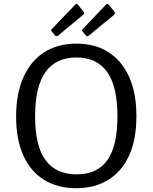

<svg xmlns="http://www.w3.org/2000/svg" viewBox="-20 -982 804 1012"><path d="M382 10Q284 10 212.5 -34Q141 -78 103 -162.5Q65 -247 65 -368Q65 -490 104 -576Q143 -662 214 -707Q285 -752 383 -752Q481 -752 551.5 -707Q622 -662 660.5 -577Q699 -492 699 -369Q699 -248 661 -163.5Q623 -79 551.5 -34.5Q480 10 382 10ZM384 -63Q492 -63 545.5 -137.5Q599 -212 599 -368Q599 -527 544.5 -603Q490 -679 383 -679Q275 -679 220 -602.5Q165 -526 165 -368Q165 -213 220 -138Q275 -63 384 -63ZM390 -958 419 -922Q424 -916 424 -912Q424 -908 416 -902L287 -795Q281 -791 277 -791Q273 -791 269 -796L254 -815Q246 -823 253 -829L377 -958Q384 -965 390 -958ZM552 -958 582 -922Q586 -916 586 -912Q586 -908 579 -902L449 -795Q443 -791 439.5 -791Q436 -791 432 -796L416 -815Q409 -823 416 -829L539 -958Q546 -965 552 -958Z"/></svg>

Font: Libre Franklin Thin
Style: Regular
Weight: 400
Version: Version 3.000